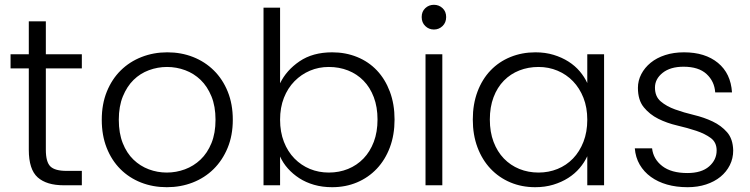

<svg xmlns="http://www.w3.org/2000/svg" viewBox="-20 -772 3127 800"><path d="M100 -487H24V-546H100V-683H171V-546H321V-487H171V-148Q171 -97 190 -78.5Q209 -60 257 -60H321V0H246Q174 0 137 -33Q100 -66 100 -148Z M950 -273Q950 -208 928.5 -156Q907 -104 870 -67.5Q833 -31 783 -11.5Q733 8 675 8Q617 8 567.5 -11.5Q518 -31 481.5 -67.5Q445 -104 424.5 -156Q404 -208 404 -273Q404 -338 425 -390Q446 -442 483 -478.5Q520 -515 570 -534.5Q620 -554 677 -554Q735 -554 784.5 -534.5Q834 -515 871 -478.5Q908 -442 929 -390Q950 -338 950 -273ZM475 -273Q475 -217 491.5 -175.5Q508 -134 536 -107Q564 -80 600 -66.5Q636 -53 675 -53Q714 -53 750.5 -66.5Q787 -80 815.5 -107Q844 -134 861 -175.5Q878 -217 878 -273Q878 -329 861 -370.5Q844 -412 816 -439Q788 -466 751.5 -479.5Q715 -493 676 -493Q637 -493 600.5 -479.5Q564 -466 536.5 -439Q509 -412 492 -370.5Q475 -329 475 -273Z M1147 -425Q1173 -479 1228 -516.5Q1283 -554 1364 -554Q1420 -554 1468 -534.5Q1516 -515 1550.5 -478.5Q1585 -442 1604.5 -390Q1624 -338 1624 -274Q1624 -210 1604.5 -158Q1585 -106 1550 -69Q1515 -32 1467.5 -12Q1420 8 1364 8Q1323 8 1288.5 -2Q1254 -12 1227 -29.5Q1200 -47 1179.5 -70Q1159 -93 1147 -120V0H1078V-740H1147ZM1553 -274Q1553 -326 1537.5 -367Q1522 -408 1494.5 -436Q1467 -464 1430 -478.5Q1393 -493 1350 -493Q1308 -493 1271.5 -477.5Q1235 -462 1207 -433.5Q1179 -405 1163 -364.5Q1147 -324 1147 -273Q1147 -222 1163 -181Q1179 -140 1207 -111.5Q1235 -83 1271.5 -68Q1308 -53 1350 -53Q1393 -53 1430 -68Q1467 -83 1494.5 -111.5Q1522 -140 1537.5 -181Q1553 -222 1553 -274Z M1753 -546H1823V0H1753ZM1788 -649Q1767 -649 1752 -663.5Q1737 -678 1737 -701Q1737 -724 1752 -738Q1767 -752 1788 -752Q1809 -752 1824 -738Q1839 -724 1839 -701Q1839 -678 1824 -663.5Q1809 -649 1788 -649Z M1950 -274Q1950 -338 1969.5 -390Q1989 -442 2024 -478.5Q2059 -515 2107 -534.5Q2155 -554 2211 -554Q2252 -554 2286.5 -543.5Q2321 -533 2348.5 -515.5Q2376 -498 2395.5 -475Q2415 -452 2427 -426V-546H2497V0H2427V-121Q2415 -95 2395 -71.5Q2375 -48 2347.5 -30.5Q2320 -13 2285.5 -2.5Q2251 8 2210 8Q2154 8 2106.5 -12Q2059 -32 2024 -69Q1989 -106 1969.5 -158Q1950 -210 1950 -274ZM2427 -273Q2427 -324 2411 -364.5Q2395 -405 2367.5 -433.5Q2340 -462 2303 -477.5Q2266 -493 2224 -493Q2181 -493 2144 -478.5Q2107 -464 2079.5 -436Q2052 -408 2036.5 -367Q2021 -326 2021 -274Q2021 -222 2036.5 -181Q2052 -140 2079.5 -111.5Q2107 -83 2144 -68Q2181 -53 2224 -53Q2266 -53 2303 -68Q2340 -83 2367.5 -111.5Q2395 -140 2411 -181Q2427 -222 2427 -273Z M3035 -145Q3035 -112 3021 -84Q3007 -56 2982 -35.5Q2957 -15 2922 -3.5Q2887 8 2845 8Q2798 8 2759.5 -3Q2721 -14 2692 -35Q2663 -56 2645.5 -86Q2628 -116 2625 -154H2697Q2702 -109 2739.5 -80Q2777 -51 2844 -51Q2903 -51 2934.5 -78.5Q2966 -106 2966 -145Q2966 -179 2941.5 -197Q2917 -215 2881 -227Q2845 -239 2802 -249Q2759 -259 2723 -277Q2687 -295 2662.5 -325Q2638 -355 2638 -406Q2638 -436 2652 -463Q2666 -490 2691 -510.5Q2716 -531 2751.5 -542.5Q2787 -554 2830 -554Q2918 -554 2971.5 -510Q3025 -466 3030 -387H2960Q2957 -433 2924 -463.5Q2891 -494 2828 -494Q2773 -494 2741 -468.5Q2709 -443 2709 -407Q2709 -370 2733 -349.5Q2757 -329 2793 -316Q2829 -303 2871 -293Q2913 -283 2949 -266Q2985 -249 3009.5 -221Q3034 -193 3035 -145Z"/></svg>

Font: SVN-Poppins Light
Style: Regular
Weight: 300
Designer: Ninad Kale (Devanagari), Jonny Pinhorn (Latin)
Foundry: Indian Type Foundry
Version: Version 3.002 2017; ttfautohint (v1.8.3)